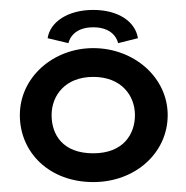

<svg xmlns="http://www.w3.org/2000/svg" viewBox="-20 -363 375 387"><path d="M118 -276C118 -276 123 -308 168 -308C213 -308 218 -276 218 -276L258 -286C253 -319 219 -343 168 -343C117 -343 81 -319 76 -286ZM84 -131C84 -170 111 -208 168 -208C225 -208 252 -170 252 -131C252 -92 228 -54 168 -54C106 -54 84 -92 84 -131ZM20 -131C20 -55 80 4 168 4C253 4 318 -55 318 -131C318 -207 250 -266 168 -266C87 -266 20 -207 20 -131Z"/></svg>

Font: Hussar Tani
Style: Dwa
Weight: 700
Foundry: Cannot Into Space Fonts
Version: Version 0.92